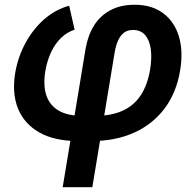

<svg xmlns="http://www.w3.org/2000/svg" viewBox="-20 -576 812 800"><path d="M241.2 204.1 336.4 -371.6Q345.7 -427.2 371.3 -468.8Q397 -510.3 439.5 -533.2Q481.9 -556.2 541.5 -556.2Q611.3 -556.2 658.4 -522Q705.6 -487.8 724.9 -426Q744.1 -364.3 730.5 -282.2Q715.3 -189.9 665.8 -124Q616.2 -58.1 538.6 -23.2Q460.9 11.7 360.4 11.7H305.2Q207 11.7 143.8 -24.2Q80.6 -60.1 54.9 -124Q29.3 -188 43.5 -272.9Q54.7 -338.4 85.7 -396Q116.7 -453.6 163.3 -494.9Q210 -536.1 268.1 -552.2L291 -452.1Q260.7 -442.9 235.8 -419.4Q210.9 -396 193.8 -360.6Q176.8 -325.2 168.9 -280.3Q159.2 -220.2 173.1 -178.7Q187 -137.2 224.4 -115.2Q261.7 -93.3 322.8 -93.3H377.9Q443.4 -93.3 490.5 -114.5Q537.6 -135.7 566.2 -178.7Q594.7 -221.7 605.5 -286.6Q613.3 -335 608.2 -371.8Q603 -408.7 584.7 -429.9Q566.4 -451.2 534.2 -451.2Q510.7 -451.2 495.6 -439Q480.5 -426.8 471.4 -406Q462.4 -385.3 458 -358.9L364.7 204.1Z"/></svg>

Font: Inter SemiBold
Style: Italic
Weight: 600
Italic angle: -9.3988°
Designer: Rasmus Andersson
Foundry: rsms
Version: Version 4.001;git-66647c0bb